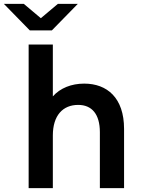

<svg xmlns="http://www.w3.org/2000/svg" viewBox="-66 -972 738 992"><path d="M82 0H207V-272C207 -376 259 -430 338 -430C408 -430 450 -383 450 -289V0H575V-306C575 -467 487 -540 369 -540C303 -540 245 -517 207 -474V-742H82ZM88 -815H202L336 -952H233L145 -878L57 -952H-46Z"/></svg>

Font: Chess Sans SemiBold
Style: Regular
Weight: 600
Designer: Wolf Bōese
Foundry: Wolf Bōese
Version: Version 7.223;Glyphs 3.3 (3306)